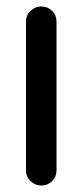

<svg xmlns="http://www.w3.org/2000/svg" viewBox="-20 -571 258 591"><path d="M60 -504Q60 -524 74 -537.5Q88 -551 107 -551Q127 -551 140.5 -537.5Q154 -524 154 -504V-47Q154 -27 140.5 -13.5Q127 0 107 0Q88 0 74 -13.5Q60 -27 60 -47Z"/></svg>

Font: VDS
Style: Regular
Weight: 400
Designer: artmaker
Foundry: artmaker
Version: Version 1.000 2009 initial release